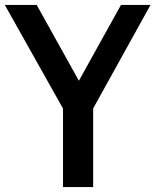

<svg xmlns="http://www.w3.org/2000/svg" viewBox="-44 -760 632 780"><path d="M212 0V-319L-24.5 -740H105L276.5 -432L447.5 -740H567.5L334.5 -319.5V0Z"/></svg>

Font: Encode Sans Cnd SmBold
Style: Regular
Weight: 600
Width: 3
Designer: Multiple Designers
Foundry: Impallari Type
Version: Version 3.002; ttfautohint (v1.8.3) -l 8 -r 50 -G 200 -x 14 